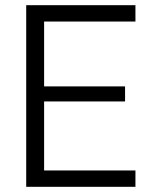

<svg xmlns="http://www.w3.org/2000/svg" viewBox="-20 -720 610 740"><path d="M150 -637V-387H462V-329H150V-63H502V0H81V-700H502V-637Z"/></svg>

Font: Be Vietnam Light
Style: Regular
Weight: 300
Designer: Gabriel Lam
Foundry: TypeRant
Version: Version 4.000